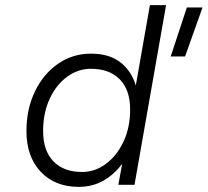

<svg xmlns="http://www.w3.org/2000/svg" viewBox="-20 -720 809 748"><path d="M627 -700 504 0H441L456 -82Q425 -40 382.5 -16Q340 8 287 8Q194 8 138.5 -51Q83 -110 83 -209Q83 -295 116 -363.5Q149 -432 206 -471.5Q263 -511 335 -511Q405 -511 448.5 -477.5Q492 -444 509 -387L564 -700ZM708 -691H769L701 -500H645ZM148 -209Q148 -133 188 -91.5Q228 -50 300 -50Q350 -50 392.5 -81.5Q435 -113 461 -168Q487 -223 487 -294Q487 -369 447 -410.5Q407 -452 334 -452Q284 -452 241.5 -421Q199 -390 173.5 -335Q148 -280 148 -209Z"/></svg>

Font: Overused Grotesk Book
Style: Italic
Weight: 350
Italic angle: -10°
Version: Version 0.003